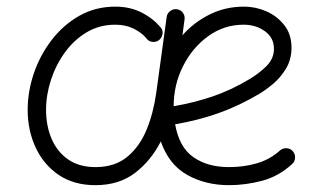

<svg xmlns="http://www.w3.org/2000/svg" viewBox="-20 -536 980 576"><path d="M266.6 -34.7Q324.2 -34.7 361.6 -65.4Q398.9 -96.2 419.7 -146.7Q440.4 -197.3 448.7 -257.3L480 -484.9Q481.4 -496.1 490.7 -502.9Q500 -509.8 510.7 -508.3Q522 -506.8 528.6 -497.8Q535.2 -488.8 533.7 -478L527.3 -430.2Q561.5 -468.8 608.6 -492.4Q655.8 -516.1 712.4 -516.1Q746.6 -516.1 779.1 -502Q811.5 -487.8 833 -460.4Q854.5 -433.1 854.5 -393.1Q854.5 -357.4 837.9 -330.1Q821.3 -302.7 798.6 -283.9Q775.9 -265.1 757.8 -254.4Q695.8 -217.8 634.8 -196.3Q573.7 -174.8 505.4 -163.1Q517.6 -94.2 560.1 -64.5Q602.5 -34.7 667 -34.7Q711.4 -34.7 750.7 -46.1Q790 -57.6 819.8 -84.5Q828.1 -91.8 839.6 -91.3Q851.1 -90.8 858.4 -82.5Q865.7 -74.2 865.2 -62.7Q864.7 -51.3 856.4 -43.9Q815.9 -6.8 766.4 6.3Q716.8 19.5 667 19.5Q596.2 19.5 541.3 -11.5Q486.3 -42.5 462.4 -111.8Q433.6 -54.7 385.5 -17.6Q337.4 19.5 266.1 19.5Q201.7 19.5 156.2 -11.2Q110.8 -42 86.9 -93.5Q63 -145 63 -206.5Q63 -261.2 81.5 -315.9Q100.1 -370.6 135 -416Q169.9 -461.4 218.3 -488.8Q266.6 -516.1 326.2 -516.1Q370.1 -516.1 405 -498.3Q439.9 -480.5 462.9 -452.6Q469.7 -443.8 467.3 -432.6Q464.8 -421.4 456.1 -415Q446.8 -408.7 435.5 -410.6Q424.3 -412.6 418.5 -421.9Q404.3 -438.5 380.6 -450.2Q356.9 -461.9 325.7 -461.9Q278.3 -461.9 240.2 -439.2Q202.1 -416.5 174.8 -378.9Q147.5 -341.3 132.8 -296.1Q118.2 -251 118.2 -206.1Q118.2 -158.2 135 -119.1Q151.9 -80.1 184.8 -57.4Q217.8 -34.7 266.6 -34.7ZM710.9 -461.9Q651.9 -461.9 604.2 -427.2Q556.6 -392.6 528.8 -336.9Q501 -281.2 501 -217.3Q563 -228 618.2 -246.8Q673.3 -265.6 728 -298.3Q756.8 -315.4 779.3 -337.6Q801.8 -359.9 801.8 -389.6Q801.8 -422.9 774.7 -442.4Q747.6 -461.9 710.9 -461.9Z"/></svg>

Font: Mikhak-DS1-FD Light
Style: Regular
Weight: 300
Designer: Amin Abedi
Version: Version 3.2